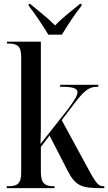

<svg xmlns="http://www.w3.org/2000/svg" viewBox="-20 -976 561 996"><path d="M231 -796H301C328 -841 371 -907 403 -946V-956H395C357 -924 302 -883 266 -844C229 -882 174 -924 136 -956H129V-946C160 -907 204 -841 231 -796ZM15 0H263V-10H259C218 -10 192 -21 192 -82V-214L237 -273L331 -90C372 -10 405 0 507 0H521V-10H517C495 -10 483 -18 449 -79L300 -353L377 -454C427 -516 448 -526 490 -526V-536H292V-526C357 -526 382 -519 382 -497C382 -483 370 -460 332 -409L190 -229C192 -266 192 -312 192 -347V-760H16V-750H22C68 -750 90 -739 90 -680V-81C90 -21 68 -10 22 -10H15Z"/></svg>

Font: Noto Serif Display Condensed Medium
Style: Regular
Weight: 500
Width: 3
Designer: Monotype Design Team
Foundry: Monotype Imaging Inc.
Version: Version 2.009